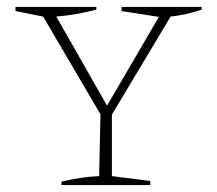

<svg xmlns="http://www.w3.org/2000/svg" viewBox="-20 -536 628 556"><path d="M158 0V-10Q187 -17 214.5 -21Q242 -25 267 -26L271 -205L105 -488L25 -504V-516H259V-508Q202 -493 143 -488L290 -230L440 -487L332 -504V-516H564V-508Q520 -493 474 -488L304 -204V-26L415 -12V0Z"/></svg>

Font: Piazzolla SC Thin
Style: Regular
Weight: 100
Designer: Juan Pablo del Peral
Foundry: Huerta Tipografica
Version: Version 1.330